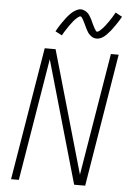

<svg xmlns="http://www.w3.org/2000/svg" viewBox="-63 -1012 725 1058"><g transform="rotate(5 300.0 -483.0)"><path d="M39 0 161 -735H221L415 -58L527 -735H570L449 0H388L194 -677L82 0ZM441 -813Q435 -813 430 -814Q425 -815 420.5 -817Q416 -819 412 -822Q408 -825 404 -828.5Q400 -832 397 -835.5Q394 -839 391.5 -843Q389 -847 386.5 -851.5Q384 -856 381.5 -860.5Q379 -865 377 -869.5Q375 -874 373 -878Q371 -882 368.5 -887.5Q366 -893 363.5 -897.5Q361 -902 359 -906.5Q357 -911 354.5 -914.5Q352 -918 349 -922.5Q346 -927 342 -927Q338 -927 334 -924.5Q330 -922 327 -919.5Q324 -917 319 -912.5Q314 -908 312 -905.5Q310 -903 308 -901Q306 -899 303.5 -896Q301 -893 299 -890Q297 -887 294.5 -884Q292 -881 289.5 -877.5Q287 -874 284 -870Q281 -866 278.5 -862Q276 -858 273 -853.5Q270 -849 267 -844.5Q264 -840 261 -835Q258 -830 255 -825Q252 -820 249 -814L212 -833Q217 -843 222 -851Q227 -859 232 -867Q237 -875 242 -882Q247 -889 251.5 -895Q256 -901 260 -907Q264 -913 268.5 -918Q273 -923 277 -927.5Q281 -932 287 -938Q293 -944 299 -948.5Q305 -953 312 -957Q319 -961 326.5 -963.5Q334 -966 341 -966Q347 -966 352 -964.5Q357 -963 361.5 -961Q366 -959 370 -956.5Q374 -954 378 -950.5Q382 -947 385 -943.5Q388 -940 390.5 -935.5Q393 -931 395.5 -927Q398 -923 400.5 -918.5Q403 -914 405 -909.5Q407 -905 409 -900.5Q411 -896 413.5 -891Q416 -886 418.5 -881Q421 -876 423 -872Q425 -868 427.5 -864.5Q430 -861 433 -856Q436 -851 440 -851Q444 -851 448 -853.5Q452 -856 455 -858.5Q458 -861 463 -866Q468 -871 470 -873Q472 -875 474 -877.5Q476 -880 478.5 -883Q481 -886 483 -888.5Q485 -891 487.5 -894.5Q490 -898 492.5 -901.5Q495 -905 498 -908.5Q501 -912 503.5 -916.5Q506 -921 509 -925Q512 -929 515 -934Q518 -939 521 -944Q524 -949 527 -954Q530 -959 533 -965L570 -945Q565 -936 560 -927.5Q555 -919 550 -911.5Q545 -904 540 -897Q535 -890 530.5 -883.5Q526 -877 522 -871.5Q518 -866 513.5 -861Q509 -856 505 -851.5Q501 -847 495 -840.5Q489 -834 483 -829.5Q477 -825 470 -821Q463 -817 455.5 -815Q448 -813 441 -813Z"/></g></svg>

Font: Iosevka Curly XLtExObl
Style: Regular
Weight: 200
Width: 7
Italic angle: -9°
Monospace: yes
Designer: Belleve Invis
Foundry: Belleve Invis
Version: Version 11.0.1; ttfautohint (v1.8.3)